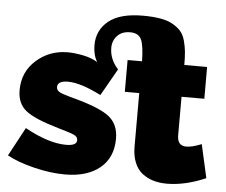

<svg xmlns="http://www.w3.org/2000/svg" viewBox="-52 -790 1014 861"><g transform="rotate(5 455.0 -359.5)"><path d="M903.8 -28.8Q811 11.2 729 11.2Q695.3 11.2 667.7 2.9Q640.1 -5.4 617.9 -22.7Q595.7 -40 583.3 -70.3Q570.8 -100.6 570.8 -142.1V-382.8H505.9V-525.9H570.8Q569.8 -595.7 557.4 -623.3Q544.9 -650.9 506.8 -650.9Q470.2 -650.9 449.2 -628.9Q428.2 -606.9 428.2 -574.2Q428.2 -522.9 466.8 -480L397.9 -358.9Q304.7 -405.8 249 -405.8Q201.2 -405.8 201.2 -377.9Q201.2 -362.3 217.3 -354.5Q233.4 -346.7 280.8 -334Q283.7 -333.5 285.2 -333Q402.3 -301.3 443.6 -267.1Q484.9 -232.9 484.9 -169.9Q484.9 -84.5 427.5 -37.4Q370.1 9.8 270 9.8Q206.1 9.8 131.3 -8.3Q56.6 -26.4 8.8 -53.2L78.1 -182.1Q185.1 -123 264.2 -123Q312 -123 312 -147.9Q312 -163.1 295.4 -170.9Q278.8 -178.7 222.2 -194.8Q115.2 -225.6 75.2 -257.3Q35.2 -289.1 35.2 -349.1Q35.2 -431.6 94.7 -484.4Q154.3 -537.1 235.8 -537.1Q265.1 -537.1 303.2 -529.8Q341.3 -522.5 371.1 -504.9Q352.1 -534.7 352.1 -580.1Q352.1 -647 403.1 -688.5Q454.1 -730 557.1 -730Q602.5 -730 636.2 -724.1Q669.9 -718.3 692.4 -705.3Q714.8 -692.4 728.5 -676.8Q742.2 -661.1 749.3 -635.7Q756.3 -610.4 758.8 -585.9Q761.2 -561.5 761.2 -525.9H863.8V-382.8H761.2V-209Q761.2 -162.1 801.8 -162.1Q828.1 -162.1 870.1 -179.2Z"/></g></svg>

Font: Rawline Black
Style: Regular
Weight: 900
Designer: Matt McInerney, Pablo Impallari, Rodrigo Fuenzalida
Foundry: Matt McInerney, Pablo Impallari, Rodrigo Fuenzalida
Version: Version 4.020;PS 004.020;hotconv 1.0.88;makeotf.lib2.5.64775